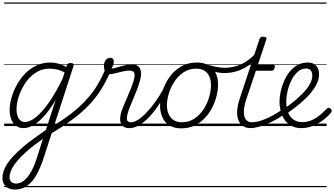

<svg xmlns="http://www.w3.org/2000/svg" viewBox="-34 -1030 2731 1569"><path d="M88 519Q39 519 12.5 492.5Q-14 466 -14 426Q-14 391 0 356.5Q14 322 41 286Q68 250 108 212.5Q148 175 199 134Q223 116 247 99Q271 82 294.5 65Q318 48 341 32L421 -214Q374 -134 328 -83Q282 -32 239.5 -7.5Q197 17 157 17Q124 17 98.5 -1Q73 -19 59 -52.5Q45 -86 45 -131Q45 -177 59.5 -229.5Q74 -282 102 -333.5Q130 -385 170 -427Q210 -469 262.5 -494Q315 -519 377 -519Q398 -519 421 -515Q444 -511 466 -502.5Q488 -494 508 -482L513 -498Q517 -507 523.5 -511Q530 -515 542 -515Q561 -515 565.5 -507.5Q570 -500 566 -488L318 275Q300 328 278 373Q256 418 228.5 450.5Q201 483 166 501Q131 519 88 519ZM96 470Q134 470 165 443.5Q196 417 221 371.5Q246 326 265 267L317 104Q302 115 286.5 126.5Q271 138 255 149.5Q239 161 223 174Q177 212 143 246Q109 280 87 310.5Q65 341 54.5 367.5Q44 394 44 418Q44 433 49.5 444.5Q55 456 67 463Q79 470 96 470ZM171 -33Q210 -33 259.5 -72.5Q309 -112 364.5 -190.5Q420 -269 477 -386L494 -438Q456 -458 425.5 -463.5Q395 -469 368 -469Q319 -469 277.5 -447.5Q236 -426 203.5 -390Q171 -354 148 -309.5Q125 -265 113 -220Q101 -175 101 -136Q101 -106 109 -82.5Q117 -59 132.5 -46Q148 -33 171 -33ZM0 490H622V500H0ZM0 -20H622V0H0ZM0 -505H622V-500H0ZM0 -1010H622V-1000H0Z M377 65Q367 71 360.5 67Q354 63 351.5 54Q349 45 352 35.5Q355 26 363 21Q437 -23 497 -64.5Q557 -106 605.5 -149.5Q654 -193 693.5 -240Q733 -287 765 -340.5Q797 -394 825 -459Q828 -468 836.5 -470Q845 -472 853 -468Q861 -464 864.5 -455.5Q868 -447 863 -434Q828 -354 785 -287.5Q742 -221 685 -163Q628 -105 552.5 -49.5Q477 6 377 65ZM622 490H635V500H622ZM622 -20H635V0H622ZM622 -505H635V-500H622ZM622 -1010H635V-1000H622Z M1023 17Q994 17 977 5.5Q960 -6 953 -25Q946 -44 948 -67.5Q950 -91 957 -115Q964 -135 976.5 -166Q989 -197 1005 -233.5Q1021 -270 1035.5 -306.5Q1050 -343 1059 -374Q1071 -416 1063 -434.5Q1055 -453 1026 -453Q997 -453 965.5 -445.5Q934 -438 905.5 -430.5Q877 -423 855 -423Q844 -423 835 -431Q826 -439 821 -454Q816 -469 815 -491Q815 -510 821.5 -525Q828 -540 840 -549Q852 -558 869 -558Q881 -558 888.5 -549Q896 -540 896 -526Q896 -517 892.5 -503.5Q889 -490 877 -469Q895 -471 915 -477Q935 -483 956.5 -489Q978 -495 1000.5 -499.5Q1023 -504 1045 -504Q1076 -504 1094.5 -489.5Q1113 -475 1117.5 -445.5Q1122 -416 1110 -372Q1102 -342 1088 -304.5Q1074 -267 1058 -229.5Q1042 -192 1029 -160.5Q1016 -129 1011 -109Q1000 -71 1004 -51Q1008 -31 1036 -31Q1046 -31 1049.5 -23.5Q1053 -16 1051.5 -7Q1050 2 1043 9.5Q1036 17 1023 17ZM634 490H1202V500H634ZM634 -20H1202V0H634ZM634 -505H1202V-500H634ZM634 -1010H1202V-1000H634Z M1023 17Q1012 17 1007 9.5Q1002 2 1003.5 -7Q1005 -16 1013.5 -23.5Q1022 -31 1037 -31Q1062 -31 1094 -51Q1126 -71 1161.5 -108Q1197 -145 1233.5 -195.5Q1270 -246 1304 -307Q1309 -316 1318 -315Q1327 -314 1333 -307.5Q1339 -301 1334 -292Q1297 -222 1258 -165Q1219 -108 1179 -67.5Q1139 -27 1100 -5Q1061 17 1023 17ZM1201 490V500ZM1201 -20V0ZM1201 -505V-500ZM1201 -1010V-1000Z M1446 19Q1390 19 1351.5 -4.5Q1313 -28 1293.5 -70.5Q1274 -113 1274 -168Q1274 -222 1293 -283Q1312 -344 1349.5 -398Q1387 -452 1443.5 -485.5Q1500 -519 1576 -519Q1631 -519 1669.5 -497Q1708 -475 1728 -434.5Q1748 -394 1748 -340Q1748 -298 1736.5 -249.5Q1725 -201 1701.5 -153.5Q1678 -106 1641.5 -67Q1605 -28 1556.5 -4.5Q1508 19 1446 19ZM1452 -31Q1511 -31 1555.5 -61Q1600 -91 1630 -137.5Q1660 -184 1675 -236Q1690 -288 1690 -333Q1690 -375 1676.5 -405.5Q1663 -436 1636 -452.5Q1609 -469 1570 -469Q1512 -469 1467.5 -440Q1423 -411 1392.5 -365Q1362 -319 1346 -267Q1330 -215 1330 -171Q1330 -129 1344.5 -97Q1359 -65 1386 -48Q1413 -31 1452 -31ZM1202 490H1803V500H1202ZM1202 -20H1803V0H1202ZM1202 -505H1803V-500H1202ZM1202 -1010H1803V-1000H1202Z M1802 -433Q1763 -433 1724.5 -443Q1686 -453 1651 -464Q1643 -467 1640.5 -473.5Q1638 -480 1640 -487Q1642 -494 1648 -498.5Q1654 -503 1662 -500Q1691 -493 1729 -484.5Q1767 -476 1802 -476Q1848 -476 1894.5 -489.5Q1941 -503 1984.5 -532Q2028 -561 2066 -607Q2074 -617 2082.5 -614Q2091 -611 2094.5 -601.5Q2098 -592 2090 -583Q2047 -529 1999 -496Q1951 -463 1901 -448Q1851 -433 1802 -433ZM1804 490V500ZM1804 -20V0ZM1804 -505V-500ZM1804 -1010V-1000Z M2014 17Q1974 17 1949 -2Q1924 -21 1912.5 -53Q1901 -85 1904.5 -128.5Q1908 -172 1924 -221L2086 -709Q2090 -721 2097 -725.5Q2104 -730 2117 -730Q2134 -730 2140 -724Q2146 -718 2142 -706L2073 -500H2198Q2209 -500 2211.5 -494Q2214 -488 2210 -476Q2207 -463 2201 -457.5Q2195 -452 2184 -452H2057L1979 -219Q1962 -168 1959.5 -132Q1957 -96 1964.5 -74Q1972 -52 1987.5 -41.5Q2003 -31 2024 -31Q2034 -31 2039 -23.5Q2044 -16 2043.5 -7Q2043 2 2036 9.5Q2029 17 2014 17ZM1803 490H2191V500H1803ZM1803 -20H2191V0H1803ZM1803 -505H2191V-500H1803ZM1803 -1010H2191V-1000H1803Z M2010 17Q1998 17 1994 9.5Q1990 2 1993 -7Q1996 -16 2004.5 -23.5Q2013 -31 2026 -31Q2069 -31 2131 -56Q2193 -81 2271 -133Q2278 -137 2284 -134Q2290 -131 2293.5 -123Q2297 -115 2296 -107Q2295 -99 2287 -93Q2228 -54 2176 -29.5Q2124 -5 2082.5 6Q2041 17 2010 17ZM2190 490V500ZM2190 -20V0ZM2190 -505V-500ZM2190 -1010V-1000Z M2273 -131Q2289 -142 2304.5 -153.5Q2320 -165 2336 -176Q2393 -220 2433.5 -260.5Q2474 -301 2496 -339.5Q2518 -378 2518 -413Q2518 -438 2506 -454Q2494 -470 2469 -470Q2429 -470 2398 -442.5Q2367 -415 2346.5 -372.5Q2326 -330 2315.5 -283.5Q2305 -237 2305 -200Q2305 -166 2312.5 -135.5Q2320 -105 2336 -81.5Q2352 -58 2377.5 -45Q2403 -32 2438 -32Q2480 -32 2517 -49.5Q2554 -67 2584.5 -93Q2615 -119 2636 -141Q2644 -150 2653 -149Q2662 -148 2669 -141Q2675 -135 2676.5 -127.5Q2678 -120 2671 -109Q2644 -77 2605.5 -48Q2567 -19 2521.5 -1Q2476 17 2427 17Q2392 17 2363.5 5.5Q2335 -6 2313.5 -26Q2292 -46 2278.5 -73.5Q2265 -101 2257.5 -133Q2250 -165 2250 -199Q2250 -236 2259 -279Q2268 -322 2286 -364.5Q2304 -407 2331.5 -442Q2359 -477 2396 -498Q2433 -519 2481 -519Q2510 -519 2530.5 -507.5Q2551 -496 2562 -475Q2573 -454 2573 -423Q2573 -378 2548 -332Q2523 -286 2475 -237Q2427 -188 2357 -136Q2340 -124 2323.5 -112Q2307 -100 2290 -89ZM2191 490H2635V500H2191ZM2191 -20H2635V0H2191ZM2191 -505H2635V-500H2191ZM2191 -1010H2635V-1000H2191Z"/></svg>

Font: Playwrite US Trad Guides
Style: Regular
Weight: 400
Designer: Veronika Burian, José Scaglione
Foundry: TypeTogether
Version: Version 1.003